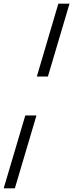

<svg xmlns="http://www.w3.org/2000/svg" viewBox="-59 -774 396 1040"><path d="M200.5 -359.5H140.5L257 -754H317.5ZM-39 246 78 -148.5H138.5L21.5 246Z"/></svg>

Font: Newsreader 11pt
Style: Italic
Weight: 400
Italic angle: -17°
Version: Version 1.003